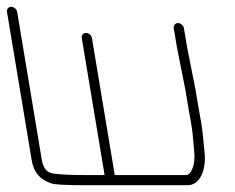

<svg xmlns="http://www.w3.org/2000/svg" viewBox="-67 -554 694 566"><path d="M457.7 -486C449.7 -486 443.8 -478.9 445.2 -471L454.7 -414L479.5 -289L487.3 -242C489.9 -226.7 492.4 -212.2 495 -198.5C501.9 -162.4 501.3 -148.2 505.3 -110C507.6 -88.6 506 -71.3 500.6 -58C495.3 -44.7 488.8 -38 481.3 -38H271.3L204 -442C202.7 -449.9 194.4 -457 186.5 -457C178.6 -457 172.7 -449.9 174 -442L241.3 -38H178.1C140.2 -38 110.7 -39.5 89.5 -42.5C71.4 -45 60.3 -58.5 56.2 -83L-16.4 -519C-17.8 -526.9 -26 -534 -33.9 -534C-41.9 -534 -47.8 -526.9 -46.4 -519L26.2 -83C32.4 -45.5 50.4 -25 83.8 -13.5C93.4 -9.8 126.5 -8 183.1 -8H486.3C523.9 -8 541.3 -56.4 536.2 -103.5C533.6 -127.8 531.8 -146.2 530.7 -158.5C528.4 -185 522.1 -213.3 517.3 -242L509.5 -289L484.7 -414L475.2 -471C473.8 -478.9 465.6 -486 457.7 -486Z"/></svg>

Font: MewTooHand
Style: CondLta
Weight: 400
Designer: Mew Too, Robert Jablonski
Version: Version 0.77